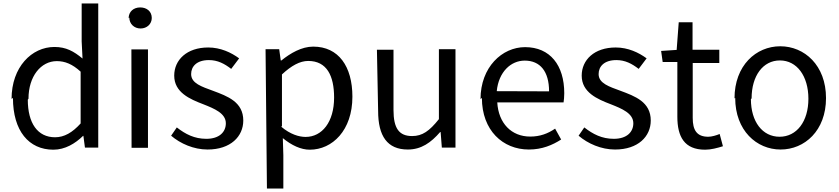

<svg xmlns="http://www.w3.org/2000/svg" viewBox="-20 -826 4861 1112"><path d="M55 -259C55 -68 147 41 289 41C357 41 416 5 461 -39H463L472 29H549V-806H453V-586L458 -487C407 -529 363 -554 295 -554C164 -554 47 -438 47 -253ZM145 -254C145 -384 217 -472 309 -472C356 -472 399 -455 447 -411V-111C399 -58 352 -31 299 -31C198 -31 141 -112 141 -249Z M729 -724C729 -688 757 -661 794 -661C831 -661 859 -687 859 -722C859 -760 830 -783 792 -783C754 -783 725 -759 725 -720ZM742 30H837V-540H741Z M971 -40C1025 6 1102 40 1182 40C1316 40 1389 -36 1389 -128C1389 -236 1297 -269 1214 -300C1149 -324 1087 -343 1087 -397C1087 -441 1119 -478 1190 -478C1241 -478 1280 -457 1319 -427L1365 -488C1319 -522 1257 -551 1186 -551C1062 -551 989 -479 989 -388C989 -291 1079 -252 1158 -222C1221 -197 1288 -170 1288 -112C1288 -62 1251 -22 1175 -22C1106 -22 1054 -49 1004 -88Z M1526 266H1621V73L1618 -26C1669 16 1723 41 1774 41C1905 41 2021 -71 2021 -266C2021 -441 1941 -556 1794 -556C1727 -556 1662 -518 1610 -476H1606L1597 -541H1518ZM1613 -96V-395C1668 -446 1717 -473 1765 -473C1873 -473 1915 -387 1915 -261C1915 -119 1845 -33 1750 -33C1712 -33 1661 -48 1609 -92Z M2170 -183C2170 -38 2223 40 2342 40C2420 40 2476 0 2529 -61H2532L2539 29H2618V-541H2522V-136C2467 -67 2426 -38 2367 -38C2291 -38 2259 -83 2259 -189V-538H2163Z M2771 -259C2771 -71 2892 40 3043 40C3120 40 3180 14 3230 -18L3195 -81C3153 -52 3107 -35 3051 -35C2942 -35 2867 -112 2860 -233H3244C3246 -246 3248 -265 3248 -286C3248 -448 3166 -553 3021 -553C2888 -553 2763 -437 2763 -252ZM2857 -298C2868 -410 2939 -475 3019 -475C3108 -475 3160 -413 3160 -297Z M3331 -40C3385 6 3462 40 3542 40C3676 40 3749 -36 3749 -128C3749 -236 3657 -269 3574 -300C3509 -324 3447 -343 3447 -397C3447 -441 3479 -478 3550 -478C3601 -478 3640 -457 3679 -427L3725 -488C3679 -522 3617 -551 3546 -551C3422 -551 3349 -479 3349 -388C3349 -291 3439 -252 3518 -222C3581 -197 3648 -170 3648 -112C3648 -62 3611 -22 3535 -22C3466 -22 3414 -49 3364 -88Z M3818 -467H3903V-150C3903 -35 3943 41 4064 41C4098 41 4135 31 4167 21L4148 -50C4129 -42 4102 -34 4082 -34C4015 -34 3992 -73 3992 -143V-461H4146V-538H3991V-697H3911L3899 -537L3809 -531Z M4238 -259C4238 -70 4362 40 4501 40C4640 40 4764 -69 4764 -258C4764 -448 4639 -558 4499 -558C4359 -558 4234 -447 4234 -256ZM4333 -256C4333 -387 4399 -476 4497 -476C4595 -476 4662 -386 4662 -254C4662 -122 4594 -34 4495 -34C4396 -34 4329 -121 4329 -252Z"/></svg>

Font: GenEiGothic-pro-Regular
Style: Regular
Weight: 400
Designer: Ryoko NISHIZUKA (kana & ideographs); Paul D. Hunt (Latin, Greek & Cyrillic); Wenlong ZHANG (bopomofo); Sandoll Communica
Foundry: Adobe Systems Incorporated; o_tamon
Version: Version 1.000.140830